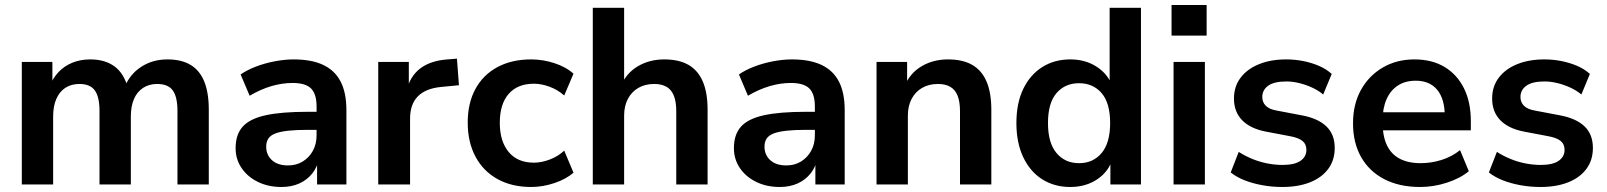

<svg xmlns="http://www.w3.org/2000/svg" viewBox="-20 -736 6410 766"><path d="M67 0V-489H189V-391H178Q191 -425 214 -449Q237 -473 269 -486Q301 -499 340 -499Q399 -499 437 -471Q475 -443 490 -385H476Q496 -438 542 -468.5Q588 -499 648 -499Q704 -499 740.5 -477Q777 -455 795 -410.5Q813 -366 813 -298V0H688V-293Q688 -349 669.5 -375Q651 -401 607 -401Q575 -401 551 -385.5Q527 -370 514.5 -341Q502 -312 502 -271V0H377V-293Q377 -349 358.5 -375Q340 -401 297 -401Q264 -401 240.5 -385.5Q217 -370 204.5 -341Q192 -312 192 -271V0Z M1103 10Q1050 10 1008.5 -10.5Q967 -31 943.5 -66Q920 -101 920 -145Q920 -199 948 -230.5Q976 -262 1039 -276Q1102 -290 1208 -290H1258V-218H1209Q1162 -218 1130 -214.5Q1098 -211 1078.5 -203.5Q1059 -196 1050.5 -183Q1042 -170 1042 -151Q1042 -118 1065 -97Q1088 -76 1129 -76Q1162 -76 1187.5 -91.5Q1213 -107 1228 -134Q1243 -161 1243 -196V-311Q1243 -361 1221 -383Q1199 -405 1147 -405Q1106 -405 1063 -392.5Q1020 -380 976 -354L940 -439Q966 -457 1001.5 -470.5Q1037 -484 1076.5 -491.5Q1116 -499 1151 -499Q1223 -499 1269.5 -477Q1316 -455 1339 -410.5Q1362 -366 1362 -296V0H1245V-104H1253Q1246 -69 1225.5 -43.5Q1205 -18 1174 -4Q1143 10 1103 10Z M1489 0V-489H1611V-371H1601Q1615 -431 1656 -462.5Q1697 -494 1765 -499L1803 -502L1811 -396L1739 -389Q1678 -383 1647 -351.5Q1616 -320 1616 -263V0Z M2099 10Q2022 10 1965 -21.5Q1908 -53 1877 -111Q1846 -169 1846 -247Q1846 -325 1877 -381.5Q1908 -438 1965 -468.5Q2022 -499 2099 -499Q2146 -499 2192 -484Q2238 -469 2268 -442L2231 -355Q2205 -378 2172.5 -390Q2140 -402 2110 -402Q2045 -402 2009.5 -361.5Q1974 -321 1974 -246Q1974 -172 2009.5 -129.5Q2045 -87 2110 -87Q2139 -87 2172 -99Q2205 -111 2231 -135L2268 -47Q2238 -21 2191.5 -5.5Q2145 10 2099 10Z M2345 0V-705H2470V-391H2456Q2478 -444 2524.5 -471.5Q2571 -499 2630 -499Q2689 -499 2727 -477Q2765 -455 2784 -410.5Q2803 -366 2803 -298V0H2678V-292Q2678 -330 2668.5 -354Q2659 -378 2639.5 -389.5Q2620 -401 2590 -401Q2554 -401 2527 -385.5Q2500 -370 2485 -341.5Q2470 -313 2470 -275V0Z M3091 10Q3038 10 2996.5 -10.5Q2955 -31 2931.5 -66Q2908 -101 2908 -145Q2908 -199 2936 -230.5Q2964 -262 3027 -276Q3090 -290 3196 -290H3246V-218H3197Q3150 -218 3118 -214.5Q3086 -211 3066.5 -203.5Q3047 -196 3038.5 -183Q3030 -170 3030 -151Q3030 -118 3053 -97Q3076 -76 3117 -76Q3150 -76 3175.5 -91.5Q3201 -107 3216 -134Q3231 -161 3231 -196V-311Q3231 -361 3209 -383Q3187 -405 3135 -405Q3094 -405 3051 -392.5Q3008 -380 2964 -354L2928 -439Q2954 -457 2989.5 -470.5Q3025 -484 3064.5 -491.5Q3104 -499 3139 -499Q3211 -499 3257.5 -477Q3304 -455 3327 -410.5Q3350 -366 3350 -296V0H3233V-104H3241Q3234 -69 3213.5 -43.5Q3193 -18 3162 -4Q3131 10 3091 10Z M3477 0V-489H3599V-391H3588Q3610 -444 3656.5 -471.5Q3703 -499 3762 -499Q3821 -499 3859 -477Q3897 -455 3916 -410.5Q3935 -366 3935 -298V0H3810V-292Q3810 -330 3800.5 -354Q3791 -378 3771.5 -389.5Q3752 -401 3722 -401Q3686 -401 3659 -385.5Q3632 -370 3617 -341.5Q3602 -313 3602 -275V0Z M4250 10Q4186 10 4137.5 -21Q4089 -52 4062 -109.5Q4035 -167 4035 -245Q4035 -324 4062 -380.5Q4089 -437 4137.5 -468Q4186 -499 4250 -499Q4311 -499 4356.5 -469Q4402 -439 4418 -390H4407V-705H4532V0H4410V-104H4419Q4404 -52 4358 -21Q4312 10 4250 10ZM4285 -85Q4341 -85 4375 -125.5Q4409 -166 4409 -245Q4409 -325 4375 -364.5Q4341 -404 4285 -404Q4229 -404 4195 -364.5Q4161 -325 4161 -245Q4161 -166 4195 -125.5Q4229 -85 4285 -85Z M4654 -594V-716H4794V-594ZM4662 0V-489H4787V0Z M5096 10Q5055 10 5016.5 3Q4978 -4 4946 -16.5Q4914 -29 4890 -48L4922 -130Q4947 -114 4976 -102Q5005 -90 5036 -84Q5067 -78 5097 -78Q5145 -78 5168.5 -94.5Q5192 -111 5192 -138Q5192 -161 5176.5 -173.5Q5161 -186 5130 -192L5030 -211Q4968 -223 4935.5 -256.5Q4903 -290 4903 -343Q4903 -391 4929.5 -426Q4956 -461 5003 -480Q5050 -499 5111 -499Q5146 -499 5179 -492.5Q5212 -486 5241.5 -473.5Q5271 -461 5293 -441L5259 -359Q5240 -375 5215 -386.5Q5190 -398 5163.5 -404.5Q5137 -411 5112 -411Q5063 -411 5039.5 -394Q5016 -377 5016 -349Q5016 -328 5030 -314Q5044 -300 5073 -295L5173 -276Q5238 -264 5271.5 -232Q5305 -200 5305 -146Q5305 -97 5279 -62Q5253 -27 5206 -8.5Q5159 10 5096 10Z M5646 10Q5563 10 5503 -21Q5443 -52 5410.5 -109Q5378 -166 5378 -244Q5378 -320 5409.5 -377Q5441 -434 5496.5 -466.5Q5552 -499 5623 -499Q5693 -499 5743 -469Q5793 -439 5820.5 -384Q5848 -329 5848 -253V-216H5479V-288H5760L5744 -273Q5744 -341 5714 -377.5Q5684 -414 5628 -414Q5586 -414 5556.5 -394.5Q5527 -375 5511.5 -339.5Q5496 -304 5496 -255V-248Q5496 -193 5513 -157Q5530 -121 5564 -103Q5598 -85 5648 -85Q5689 -85 5730 -97.5Q5771 -110 5805 -137L5840 -53Q5805 -24 5752 -7Q5699 10 5646 10Z M6126 10Q6085 10 6046.5 3Q6008 -4 5976 -16.5Q5944 -29 5920 -48L5952 -130Q5977 -114 6006 -102Q6035 -90 6066 -84Q6097 -78 6127 -78Q6175 -78 6198.5 -94.5Q6222 -111 6222 -138Q6222 -161 6206.5 -173.5Q6191 -186 6160 -192L6060 -211Q5998 -223 5965.5 -256.5Q5933 -290 5933 -343Q5933 -391 5959.5 -426Q5986 -461 6033 -480Q6080 -499 6141 -499Q6176 -499 6209 -492.5Q6242 -486 6271.5 -473.5Q6301 -461 6323 -441L6289 -359Q6270 -375 6245 -386.5Q6220 -398 6193.5 -404.5Q6167 -411 6142 -411Q6093 -411 6069.5 -394Q6046 -377 6046 -349Q6046 -328 6060 -314Q6074 -300 6103 -295L6203 -276Q6268 -264 6301.5 -232Q6335 -200 6335 -146Q6335 -97 6309 -62Q6283 -27 6236 -8.5Q6189 10 6126 10Z"/></svg>

Font: Nunito Sans 12pt ExtraLight
Style: Bold
Weight: 700
Version: Version 3.101;gftools[0.9.27]